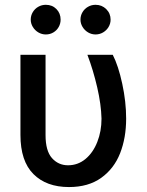

<svg xmlns="http://www.w3.org/2000/svg" viewBox="-20 -754 599 784"><path d="M166 -530.3V-202.1Q166 -138.2 192.1 -108.6Q218.3 -79.1 257.8 -79.1Q297.9 -79.1 328.9 -104.7Q359.9 -130.4 377.2 -174.1Q394.5 -217.8 394.5 -269.5Q393.1 -327.1 377 -397.2Q360.8 -467.3 336.9 -530.3H440.4Q463.4 -485.4 479.2 -411.9Q495.1 -338.4 495.1 -269.5Q495.1 -191.4 470.5 -128.4Q445.8 -65.4 393.3 -27.8Q340.8 9.8 261.7 9.8Q169.4 9.8 116.5 -43.2Q63.5 -96.2 63.5 -203.1V-530.3ZM105.5 -673.8Q105.5 -690.4 113.8 -704.3Q122.1 -718.3 136.2 -726.3Q150.4 -734.4 167 -734.4Q193.4 -734.4 210.4 -717Q227.5 -699.7 227.5 -673.8Q227.5 -657.7 219.7 -643.8Q211.9 -629.9 198 -621.6Q184.1 -613.3 167 -613.3Q150.9 -613.3 136.7 -621.6Q122.6 -629.9 114 -644Q105.5 -658.2 105.5 -673.8ZM308.6 -673.8Q308.6 -690.4 316.9 -704.3Q325.2 -718.3 339.4 -726.3Q353.5 -734.4 370.1 -734.4Q396 -734.4 413.8 -716.8Q431.6 -699.2 431.6 -673.8Q431.6 -657.7 423.3 -643.8Q415 -629.9 400.9 -621.6Q386.7 -613.3 370.1 -613.3Q354 -613.3 339.8 -621.6Q325.7 -629.9 317.1 -644Q308.6 -658.2 308.6 -673.8Z"/></svg>

Font: Pretendard Std Medium
Style: Regular
Weight: 500
Designer: Base glyphs from Inter by Rasmus Andersson; Hangeul glyphs from Noto Sans CJK(Source Han Sans) by Jang Soo-young and Kan
Foundry: Kil Hyung-jin
Version: Version 1.309